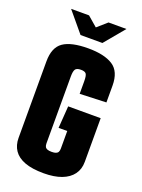

<svg xmlns="http://www.w3.org/2000/svg" viewBox="-148 -842 677 916"><g transform="rotate(20 190.5 -384.0)"><path d="M49 -775H140L190 -732L239 -775H330L245 -673H134ZM194 7Q135 7 97.5 -7Q60 -21 42 -47.5Q24 -74 24 -111V-499Q24 -570 64.5 -598Q105 -626 191 -626Q273 -626 316.5 -598Q360 -570 360 -498V-413L226 -408V-471Q226 -500 219.5 -509Q213 -518 193 -518Q171 -518 164.5 -507.5Q158 -497 158 -472V-132Q158 -121 161.5 -114.5Q165 -108 173 -105Q181 -102 195 -102Q208 -102 216 -105Q224 -108 227.5 -114.5Q231 -121 231 -132V-221H187L195 -333H360V-111Q360 -74 340.5 -47.5Q321 -21 284 -7Q247 7 194 7Z"/></g></svg>

Font: Smooch Sans Thin ExtraBold
Style: Regular
Weight: 800
Version: Version 1.010